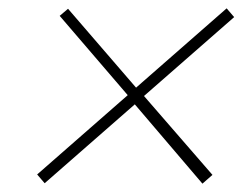

<svg xmlns="http://www.w3.org/2000/svg" viewBox="-20 -482 581 460"><path d="M143 -461 306 -272 523 -462 541 -441 325 -252 489 -63 465 -42 303 -232 87 -43 69 -64 286 -254 123 -444Z"/></svg>

Font: Fivo Sans Thin
Style: Regular
Weight: 250
Foundry: Alexander Slobzheninov
Version: 1.0